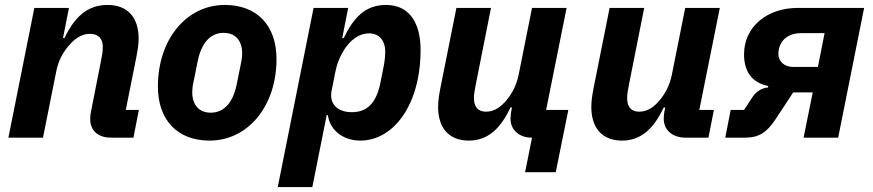

<svg xmlns="http://www.w3.org/2000/svg" viewBox="-20 -557 3531 777"><path d="M154 0 208 -270C216 -310 234 -344 258 -372C281 -399 309 -420 343 -420C381 -420 396 -398 396 -368C396 -348 393 -331 389 -312L348 -104C347 -99 345 -88 345 -76C345 -29 376 0 429 0H520L542 -112H489L532 -327C537 -354 541 -376 541 -401C541 -487 496 -537 415 -537C333 -537 281 -487 241 -403H235L259 -525H119L14 0Z M828 12C984 12 1099 -128 1099 -318C1099 -456 1018 -537 890 -537C734 -537 619 -397 619 -207C619 -69 700 12 828 12ZM833 -101C784 -101 758 -134 758 -184C758 -197 760 -209 761 -215L780 -309C795 -384 832 -424 885 -424C934 -424 960 -391 960 -341C960 -328 958 -316 957 -310L938 -216C923 -141 886 -101 833 -101Z M1104 200H1244L1302 -91H1307C1314 -34 1365 12 1438 12C1572 12 1682 -132 1682 -355C1682 -460 1640 -537 1542 -537C1460 -537 1412 -488 1371 -403H1365L1389 -525H1249ZM1404 -103C1346 -103 1311 -137 1322 -190L1338 -270C1346 -309 1364 -347 1386 -374C1407 -400 1437 -422 1473 -422C1514 -422 1539 -394 1539 -347C1539 -331 1536 -304 1533 -290L1519 -220C1503 -141 1466 -103 1404 -103Z M2105 140H2229L2280 -112H2190L2273 -525H2133L2079 -255C2071 -215 2054 -181 2031 -153C2008 -125 1981 -105 1947 -105C1913 -105 1898 -126 1898 -160C1898 -175 1901 -194 1905 -213L1967 -525H1827L1762 -200C1757 -173 1753 -150 1753 -124C1753 -38 1798 12 1877 12C1957 12 2007 -40 2046 -122H2052L2049 -107C2048 -102 2046 -88 2046 -77C2046 -26 2087 0 2131 0H2133Z M2447 -525 2382 -200C2377 -173 2373 -150 2373 -124C2373 -38 2418 12 2497 12C2577 12 2627 -40 2666 -122H2672L2669 -107C2668 -102 2666 -88 2666 -77C2666 -28 2704 0 2754 0H2847L2869 -112H2810L2893 -525H2753L2699 -255C2691 -215 2674 -181 2651 -153C2628 -125 2601 -105 2567 -105C2533 -105 2518 -126 2518 -160C2518 -175 2521 -194 2525 -213L2587 -525Z M2915 0H2996C3049 0 3082 -19 3119 -75L3190 -183H3269L3232 0H3372L3477 -525H3209C3083 -525 2991 -448 2991 -337C2991 -261 3029 -221 3089 -209L3088 -203C3064 -201 3041 -188 3025 -164L2991 -112H2937ZM3317 -423 3290 -286H3191C3152 -286 3130 -310 3130 -339C3130 -346 3131 -353 3132 -358C3141 -400 3176 -423 3222 -423Z"/></svg>

Font: LVC Sans
Style: Bold Italic
Weight: 700
Italic angle: -11.31°
Designer: Mike Abbink, Paul van der Laan, Pieter van Rosmalen
Foundry: Bold Monday
Version: Version 3.0